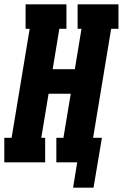

<svg xmlns="http://www.w3.org/2000/svg" viewBox="-31 -755 571 893"><path d="M309 118 328 0H231V-114H264L298 -319H195L161 -114H179V0H-11V-114H23L107 -621H88V-735H278V-621H245L214 -433H317L348 -621H330V-735H520V-621H486L402 -114H443L404 118Z"/></svg>

Font: Iosevka Slab Heavy
Style: Italic
Weight: 900
Italic angle: -9°
Monospace: yes
Designer: Belleve Invis
Foundry: Belleve Invis
Version: Version 11.1.0; ttfautohint (v1.8.3)